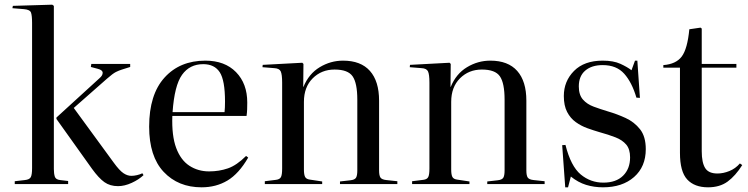

<svg xmlns="http://www.w3.org/2000/svg" viewBox="-20 -786 3195 820"><path d="M43 0V-12L86 -17Q106 -19 111.5 -29.5Q117 -40 117 -68V-688Q117 -719 112.5 -732Q108 -745 82 -747L33 -751L35 -761L203 -766L210 -761V-64Q210 -45 214 -32Q218 -19 237 -17L271 -13V0ZM484 9Q450 9 426 -8Q402 -25 373 -65L221 -278V-284L405 -452Q419 -464 418.5 -475.5Q418 -487 398 -492L368 -500L370 -513H536V-500L501 -489Q488 -485 475 -478.5Q462 -472 437 -450L295 -325L466 -91Q490 -58 507 -46.5Q524 -35 541 -35Q552 -35 565 -38Q578 -41 588 -46L593 -38Q573 -19 542.5 -5Q512 9 484 9Z M841 14Q741 14 679 -52Q617 -118 617 -245Q617 -382 682.5 -454.5Q748 -527 857 -527Q940 -527 988 -478Q1036 -429 1036 -348Q1036 -332 1035.5 -318.5Q1035 -305 1033 -291H716Q713 -206 732.5 -154Q752 -102 789 -78Q826 -54 873 -54Q916 -54 953.5 -67Q991 -80 1031 -120L1040 -113Q1000 -44 951.5 -15Q903 14 841 14ZM717 -307H939Q940 -316 940.5 -327.5Q941 -339 941 -352Q941 -443 918.5 -477.5Q896 -512 848 -512Q790 -512 757.5 -466.5Q725 -421 717 -307Z M1111 0V-12L1159 -18Q1175 -20 1180 -30Q1185 -40 1185 -66V-433Q1185 -468 1179 -481Q1173 -494 1151 -495L1101 -499L1102 -509L1271 -518L1276 -513L1275 -415H1276Q1299 -471 1345.5 -499Q1392 -527 1445 -527Q1521 -527 1560 -483Q1599 -439 1599 -356V-58Q1599 -36 1605 -27.5Q1611 -19 1630 -17L1677 -12V0H1432V-11L1476 -16Q1495 -18 1500.5 -27Q1506 -36 1506 -58V-360Q1506 -431 1486 -460Q1466 -489 1409 -489Q1353 -489 1315.5 -451.5Q1278 -414 1278 -351V-62Q1278 -40 1283 -30.5Q1288 -21 1303 -19L1356 -11V0Z M1740 0V-12L1788 -18Q1804 -20 1809 -30Q1814 -40 1814 -66V-433Q1814 -468 1808 -481Q1802 -494 1780 -495L1730 -499L1731 -509L1900 -518L1905 -513L1904 -415H1905Q1928 -471 1974.5 -499Q2021 -527 2074 -527Q2150 -527 2189 -483Q2228 -439 2228 -356V-58Q2228 -36 2234 -27.5Q2240 -19 2259 -17L2306 -12V0H2061V-11L2105 -16Q2124 -18 2129.5 -27Q2135 -36 2135 -58V-360Q2135 -431 2115 -460Q2095 -489 2038 -489Q1982 -489 1944.5 -451.5Q1907 -414 1907 -351V-62Q1907 -40 1912 -30.5Q1917 -21 1932 -19L1985 -11V0Z M2394 14 2381 -166 2395 -167Q2418 -76 2460 -41Q2502 -6 2557 -6Q2611 -6 2641 -35.5Q2671 -65 2671 -114Q2671 -149 2654.5 -168.5Q2638 -188 2608.5 -199.5Q2579 -211 2539 -222Q2515 -229 2488.5 -238.5Q2462 -248 2439 -264.5Q2416 -281 2402 -308Q2388 -335 2388 -376Q2388 -439 2431.5 -483Q2475 -527 2554 -527Q2600 -527 2629.5 -513.5Q2659 -500 2677 -486L2692 -527H2702L2713 -368L2698 -369Q2679 -434 2646 -471Q2613 -508 2554 -508Q2507 -508 2479.5 -484.5Q2452 -461 2452 -417Q2452 -381 2469.5 -361Q2487 -341 2515.5 -330.5Q2544 -320 2577 -310Q2615 -299 2652 -282Q2689 -265 2713.5 -234Q2738 -203 2738 -149Q2738 -74 2688 -30Q2638 14 2555 14Q2517 14 2483 3.5Q2449 -7 2418 -32L2406 14Z M3004 14Q2946 14 2915 -19.5Q2884 -53 2884 -133V-497H2813V-508Q2867 -512 2891.5 -544.5Q2916 -577 2924 -661L2972 -668L2977 -664V-513H3125V-497H2977V-140Q2977 -92 2991.5 -68.5Q3006 -45 3044 -45Q3069 -45 3095 -55.5Q3121 -66 3140 -88L3150 -81Q3121 -35 3087.5 -10.5Q3054 14 3004 14Z"/></svg>

Font: Literata 72pt
Style: Regular
Weight: 400
Designer: Latin by Veronika Burian and Jose Scaglione. Greek by Irene Vlachou. Cyrillic by Vera Evstafieva.
Foundry: TypeTogether
Version: Version 3.002